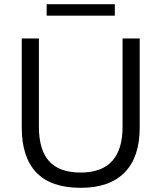

<svg xmlns="http://www.w3.org/2000/svg" viewBox="-20 -889 770 918"><path d="M84 0ZM366 9Q223 9 153.5 -64.5Q84 -138 84 -279V-705H166V-283Q166 -173 214.5 -118.5Q263 -64 366 -64Q566 -64 566 -283V-705H648V-279Q648 -138 576 -64.5Q504 9 366 9ZM203 -814V-869H529V-814Z"/></svg>

Font: Winston
Style: Regular
Weight: 400
Designer: Original fonts by Vernon Adams / Changes by Cristiano Sobral
Foundry: Original fonts by Vernon Adams / Changes by Cristiano Sobral
Version: Version 2.503;July 17, 2020;FontCreator 13.0.0.2655 64-bit